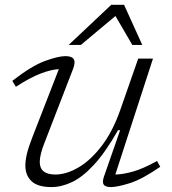

<svg xmlns="http://www.w3.org/2000/svg" viewBox="-20 -750 700 780"><path d="M402.5 -33 468 -221H459.5Q408.5 -131.5 362.2 -81.2Q316 -31 273 -10.5Q230 10 189 10Q133.5 10 108.2 -13.8Q83 -37.5 83 -77.5Q83 -98.5 89.5 -125.8Q96 -153 111.5 -192.5L219 -469Q187.5 -467.5 145 -451.2Q102.5 -435 44.5 -397.5L30 -421.5Q108.5 -482.5 162.5 -502.2Q216.5 -522 246 -522Q272 -522 279.8 -509.2Q287.5 -496.5 275.5 -466.5L160 -168Q141.5 -120.5 141.5 -92Q141.5 -41 205 -41Q249.5 -41 298.8 -69.8Q348 -98.5 392.8 -156.8Q437.5 -215 468.5 -303L541.5 -512H601.5L448.5 -41Q479.5 -41.5 521 -53.2Q562.5 -65 618 -96L631 -72.5Q557.5 -21.5 507 -5.8Q456.5 10 430.5 10Q408 10 401.2 0Q394.5 -10 402.5 -33ZM259 -567.5 432 -730.5H484L558 -567.5H517.5L449 -685L308.5 -567.5Z"/></svg>

Font: Newsreader 6pt Light
Style: Italic
Weight: 300
Italic angle: -17°
Designer: Hugues Gentile
Foundry: Production Type
Version: Version 1.003; ttfautohint (v1.8.3)